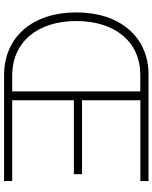

<svg xmlns="http://www.w3.org/2000/svg" viewBox="79 -848 768 967"><g transform="rotate(90 463.5 -364.0)"><path d="M358.9 0H891.6V-41H484.4V-351.6H856.9V-392.6H484.4V-686.5H891.6V-727.5H355.5C165 -727.5 42 -583.5 42 -363.8C42 -144.5 164.6 0 358.9 0ZM85.4 -363.8C85.4 -559.1 190.4 -686.5 357.4 -686H439.9V-41H360.8C189 -41 85.4 -170.4 85.4 -363.8Z"/></g></svg>

Font: Raveo Display Display ExLight
Style: Regular
Weight: 200
Designer: Jakub Foglar, Rasmus Andersson (Inter)
Foundry: Jakubfoglar.com
Version: Version 1.100;Glyphs 3.2.3 (3260)